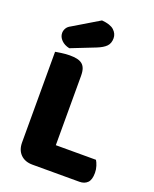

<svg xmlns="http://www.w3.org/2000/svg" viewBox="-156 -939 825 1029"><g transform="rotate(20 256.5 -424.0)"><path d="M158 3Q115 3 90 -22Q65 -47 65 -90V-607Q76 -609 100 -612.5Q124 -616 146 -616Q169 -616 186.5 -612.5Q204 -609 216 -600Q228 -591 234 -575Q240 -559 240 -533V-138H469Q476 -127 482 -108.5Q488 -90 488 -70Q488 -30 471 -13.5Q454 3 426 3ZM244 -851Q293 -847 314 -827.5Q335 -808 335 -782Q335 -753 318.5 -736Q302 -719 267 -705L130 -651Q101 -657 83.5 -675Q66 -693 66 -715Q66 -729 73.5 -742Q81 -755 97 -763Z"/></g></svg>

Font: Baloo Thambi
Style: Regular
Weight: 400
Designer: Aadarsh Rajan and Ek Type
Foundry: Ek Type
Version: Version 1.100;PS 1.000;hotconv 1.0.88;makeotf.lib2.5.647800;